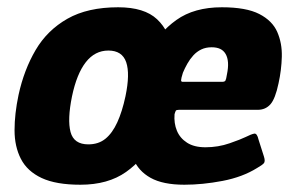

<svg xmlns="http://www.w3.org/2000/svg" viewBox="-20 -500 811 528"><path d="M201 8Q134 8 94.5 -10.5Q55 -29 37.5 -63Q20 -97 20 -142Q20 -187 31 -239Q46 -308 78 -362.5Q110 -417 165.5 -448.5Q221 -480 305 -480Q377 -480 412 -447Q447 -414 454 -359.5Q461 -305 447 -239Q433 -175 404.5 -118.5Q376 -62 326.5 -27Q277 8 201 8ZM223 -103Q251 -103 270 -118.5Q289 -134 302.5 -163.5Q316 -193 325 -235Q338 -297 327 -329Q316 -361 278 -361Q241 -361 216 -329Q191 -297 178 -235Q165 -171 174 -137Q183 -103 223 -103ZM346 -237Q360 -299 388 -354.5Q416 -410 465 -445Q514 -480 590 -480Q657 -480 693 -461.5Q729 -443 742.5 -412Q756 -381 755 -344Q754 -307 746 -271Q737 -228 723.5 -213Q710 -198 689 -198H472Q465 -198 463.5 -195.5Q462 -193 460 -186Q458 -161 466.5 -140.5Q475 -120 494.5 -107.5Q514 -95 545 -95Q580 -95 611.5 -106Q643 -117 655 -123Q671 -131 679 -132.5Q687 -134 691 -116L706 -69Q710 -56 705.5 -51Q701 -46 687 -38Q647 -13 592 -2.5Q537 8 487 8Q428 8 394 -11Q360 -30 346.5 -64Q333 -98 334.5 -142.5Q336 -187 346 -237ZM604 -295Q608 -314 607 -328Q606 -342 600.5 -351.5Q595 -361 585.5 -365.5Q576 -370 562 -370Q546 -370 533.5 -364Q521 -358 511.5 -347.5Q502 -337 495 -324.5Q488 -312 483 -300Q478 -284 478 -279.5Q478 -275 482 -275Q509 -275 536.5 -275Q564 -275 591 -275Q598 -275 600 -278.5Q602 -282 604 -295Z"/></svg>

Font: Glory ExtraBold
Style: Italic
Weight: 800
Italic angle: -12°
Version: Version 1.011